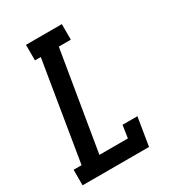

<svg xmlns="http://www.w3.org/2000/svg" viewBox="-178 -838 855 941"><g transform="rotate(-30 250.0 -367.5)"><path d="M11 0V-88H56L148 -647H115V-735H318V-647H250L157 -88H318L329 -159H413L387 0Z"/></g></svg>

Font: Iosevka Curly Slab SmBdObl
Style: Regular
Weight: 600
Italic angle: -9°
Monospace: yes
Designer: Belleve Invis
Foundry: Belleve Invis
Version: Version 11.0.0; ttfautohint (v1.8.3)